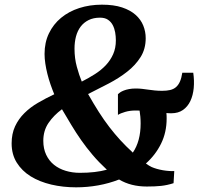

<svg xmlns="http://www.w3.org/2000/svg" viewBox="-20 -781 857 814"><path d="M29.3 -172.9Q29.3 -213.9 43.9 -245.4Q58.6 -276.9 83.5 -301.5Q108.4 -326.2 141.1 -345.2Q173.8 -364.3 210 -381.3Q201.7 -401.4 194.1 -423.3Q186.5 -445.3 180.9 -467.8Q175.3 -490.2 172.1 -511.7Q168.9 -533.2 168.9 -552.2Q168.9 -601.1 187.5 -639.6Q206.1 -678.2 238.8 -705.3Q271.5 -732.4 315.9 -746.8Q360.4 -761.2 412.1 -761.2Q462.4 -761.2 497.6 -749.5Q532.7 -737.8 554.9 -718Q577.1 -698.2 587.4 -672.6Q597.7 -647 597.7 -619.1Q597.7 -573.2 575.9 -538.8Q554.2 -504.4 519.3 -477.1Q484.4 -449.7 440.9 -427Q397.5 -404.3 353.5 -382.3Q377 -340.8 398.9 -306.4Q420.9 -272 443.6 -242.4Q466.3 -212.9 490.2 -186.8Q514.2 -160.6 541.5 -135.7L543 -133.8Q576.2 -182.1 576.2 -257.3Q576.2 -272.9 575 -286.6Q573.7 -300.3 571.8 -312Q567.4 -312.5 563 -312.5Q558.6 -312.5 554.2 -312.5Q530.8 -312.5 510.7 -306.6Q490.7 -300.8 480 -293.9V-381.8Q483.4 -385.3 489.5 -389.4Q495.6 -393.6 504.9 -397.2Q514.2 -400.9 526.9 -403.3Q539.6 -405.8 555.7 -405.8Q569.3 -405.8 582.3 -404.3Q595.2 -402.8 608.4 -400.9Q621.6 -398.9 636 -397.5Q650.4 -396 667.5 -396Q687 -396 701.4 -399.4Q715.8 -402.8 726.1 -411.6Q736.3 -420.4 742.9 -435.3Q749.5 -450.2 752.9 -472.7H799.3Q804.2 -439 801.3 -407.7Q798.3 -376.5 787.1 -352.8Q775.9 -329.1 755.9 -314.9Q735.8 -300.8 706.5 -300.8Q701.2 -300.8 696 -301Q690.9 -301.3 685.5 -301.8Q686 -296.4 686.3 -290.8Q686.5 -285.2 686.5 -278.8Q686.5 -219.7 662.8 -171.9Q639.2 -124 598.6 -87.9Q611.8 -78.1 623 -72.8Q633.3 -68.4 645.5 -64.9Q657.7 -61.5 670.4 -59.3Q683.1 -57.1 695.8 -56.2Q708.5 -55.2 718.8 -55.7L715.8 -4.4Q688.5 4.4 662.8 7.1Q637.2 9.8 602.5 9.8Q534.7 9.8 484.9 -20Q442.4 -3.4 396.2 4.9Q350.1 13.2 302.7 13.2Q247.1 13.2 197.3 1.5Q147.5 -10.3 110.1 -33.4Q72.8 -56.6 51 -91.6Q29.3 -126.5 29.3 -172.9ZM326.7 -435.1Q356.4 -450.2 382.8 -467Q409.2 -483.9 428.7 -504.6Q448.2 -525.4 459.7 -551.3Q471.2 -577.1 471.2 -609.9Q471.2 -626.5 468.3 -643.6Q465.3 -660.6 458 -674.6Q450.7 -688.5 437.7 -697.3Q424.8 -706.1 404.3 -706.1Q376 -706.1 355.5 -695.8Q335 -685.5 321.8 -668Q308.6 -650.4 302.2 -626.5Q295.9 -602.5 295.9 -574.7Q295.9 -533.7 305.7 -498Q315.4 -462.4 326.7 -435.1ZM163.6 -184.1Q163.6 -150.4 175.8 -124.8Q188 -99.1 209 -82.3Q230 -65.4 258.3 -56.9Q286.6 -48.3 318.8 -48.3Q384.8 -48.3 433.1 -61.5Q398.9 -93.3 372.6 -124.3Q346.2 -155.3 324.2 -186.8Q302.2 -218.3 282.7 -250.7Q263.2 -283.2 242.7 -317.9Q207.5 -292 185.5 -259.5Q163.6 -227.1 163.6 -184.1Z"/></svg>

Font: Brush Lettering One
Style: Bold Italic
Weight: 400
Italic angle: -7°
Designer: Eben Sorkin
Foundry: Eben Sorkin
Version: Version 1.001